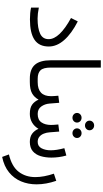

<svg xmlns="http://www.w3.org/2000/svg" viewBox="400 -1110 971 1812"><g transform="rotate(90 886.0 -204.5)"><path d="M155.8 -73.2Q247.1 -73.2 298.6 -97.4Q350.1 -121.6 350.1 -177.7Q350.1 -279.3 150.4 -388.7L182.6 -452.6Q297.9 -393.6 358.6 -324.2Q419.4 -254.9 419.4 -179.2Q419.4 -87.4 355.7 -44.2Q292 -1 163.1 -1Q101.1 -1 52.2 -11.7V-85Q110.8 -73.2 155.8 -73.2Z M549.3 -669.9H618.2V-198.2Q618.2 -127.4 643.8 -100.8Q669.4 -74.2 722.7 -74.2H738.8V0H722.7Q633.3 0 591.3 -48.3Q549.3 -96.7 549.3 -198.2Z M1119.1 -563.5Q1119.1 -582 1132.3 -594.5Q1145.5 -606.9 1164.6 -606.9Q1183.6 -606.9 1196.8 -594.5Q1210 -582 1210 -563.5Q1210 -545.4 1196.8 -533Q1183.6 -520.5 1164.6 -520.5Q1145.5 -520.5 1132.3 -533Q1119.1 -545.4 1119.1 -563.5ZM1191.9 -445.3Q1191.9 -463.4 1205.1 -475.8Q1218.3 -488.3 1237.3 -488.3Q1256.3 -488.3 1269.5 -476.1Q1282.7 -463.9 1282.7 -445.3Q1282.7 -427.2 1269.5 -414.8Q1256.3 -402.3 1237.3 -402.3Q1218.3 -402.3 1205.1 -414.8Q1191.9 -427.2 1191.9 -445.3ZM1046.4 -445.3Q1046.4 -463.4 1059.6 -475.8Q1072.8 -488.3 1091.8 -488.3Q1110.8 -488.3 1124 -476.1Q1137.2 -463.9 1137.2 -445.3Q1137.2 -427.2 1124 -414.8Q1110.8 -402.3 1091.8 -402.3Q1072.8 -402.3 1059.6 -414.8Q1046.4 -427.2 1046.4 -445.3ZM1055.2 0Q998 0 967.8 -22Q937.5 -43.9 920.9 -82.5Q898.9 -42.5 861.6 -21.2Q824.2 0 754.9 0H720.7V-74.2H755.9Q888.2 -74.2 888.2 -200.2Q888.2 -212.9 887.2 -226.8Q886.2 -240.7 883.8 -269L950.7 -277.3L958 -185.5Q961.4 -142.1 985.4 -108.2Q1009.3 -74.2 1056.2 -74.2Q1111.3 -74.2 1135.5 -109.6Q1159.7 -145 1159.7 -200.2Q1159.7 -212.9 1158.7 -226.8Q1157.7 -240.7 1155.3 -269L1222.2 -277.3L1229.5 -185.5Q1231.4 -157.7 1241.5 -132.1Q1251.5 -106.4 1270.8 -90.3Q1290 -74.2 1319.3 -74.2Q1360.8 -74.2 1379.9 -110.4Q1398.9 -146.5 1398.9 -197.3Q1398.9 -224.6 1393.8 -257.1Q1388.7 -289.6 1378.9 -325.7L1448.2 -344.7Q1458.5 -308.6 1463.1 -273.2Q1467.8 -237.8 1467.8 -203.6Q1467.8 -147.9 1453.9 -101.8Q1439.9 -55.7 1407.7 -28.1Q1375.5 -0.5 1320.3 0Q1271 0 1241.5 -22.5Q1211.9 -44.9 1196.3 -81.5Q1172.4 -41.5 1136 -20.8Q1099.6 0 1055.2 0Z M1461.4 261.2 1438 197.3Q1551.8 170.4 1601.8 105Q1651.9 39.6 1651.9 -51.8Q1651.9 -92.3 1643.6 -136.2Q1635.3 -180.2 1619.6 -227.1L1687 -249.5Q1720.2 -152.8 1720.2 -63.5Q1720.2 16.1 1692.1 83Q1664.1 149.9 1606.7 196.5Q1549.3 243.2 1461.4 261.2Z"/></g></svg>

Font: Vazirmatn RD Light
Style: Regular
Weight: 300
Designer: Saber Rastikerdar
Foundry: Saber Rastikerdar
Version: Version 32.102